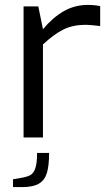

<svg xmlns="http://www.w3.org/2000/svg" viewBox="-20 -560 452 782"><path d="M76 -534H136L155 -441Q194 -488 239 -514Q284 -540 338 -540Q365 -540 388 -535V-454Q343 -459 330 -459Q277 -459 238.5 -440Q200 -421 155 -379V0H76ZM33 170 63 165Q89 161 103 153.5Q117 146 124 125Q131 104 131 63H180Q180 115 171 144.5Q162 174 138.5 188Q115 202 71 202H33Z"/></svg>

Font: Exo
Style: Regular
Weight: 400
Designer: Natanael Gama
Foundry: Natanael Gama
Version: Version 1.500; ttfautohint (v1.6)